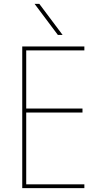

<svg xmlns="http://www.w3.org/2000/svg" viewBox="-20 -970 540 990"><path d="M278.3 -790 158.2 -950.2H182.6L302.7 -790ZM115.2 -710V-410.2H405.3V-389.6H115.2V-19.5H415V0H94.7V-730.5H415V-710Z"/></svg>

Font: Mgen+ 1m thin
Style: Regular
Weight: 100
Designer: [Source Han Sans]
Ryoko NISHIZUKA  (kana & ideographs); Paul D. Hunt (Latin, Greek & Cyrillic); Wenlong ZHANG  (bopomofo
Version: Version 1.059.20150602